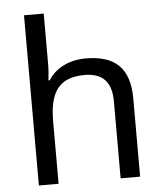

<svg xmlns="http://www.w3.org/2000/svg" viewBox="-54 -807 725 854"><g transform="rotate(-5 309.0 -380.0)"><path d="M173 -537V-760H85V0H173V-277C173 -402 210 -472 330 -472C412 -472 450 -429 450 -343V0H537V-349C537 -486 471 -545 341 -545C272 -545 208 -517 174 -462H168C171 -483 173 -511 173 -537Z"/></g></svg>

Font: Noto Sans Gurmukhi UI
Style: Regular
Weight: 400
Designer: Jelle Bosma - Monotype Design Team
Foundry: Monotype Imaging Inc.
Version: Version 2.004